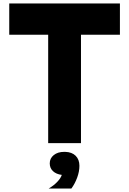

<svg xmlns="http://www.w3.org/2000/svg" viewBox="-20 -820 740 1100"><path d="M256 0V-621H33V-800H667V-621H444V0ZM259 260Q288 243 308 222Q328 201 334 182Q302 178 283.5 160.5Q265 143 265 116Q265 87 288 68.5Q311 50 348 50Q349 50 350 50Q352 50 353 50Q392 51 413.5 72.5Q435 94 435 130Q435 163 422 198Q409 233 389 260Z"/></svg>

Font: Martian Mono ExtraBold
Style: Regular
Weight: 800
Monospace: yes
Designer: Roman Shamin
Foundry: Evil Martians
Version: Version 1.000; ttfautohint (v1.8.4.7-5d5b)